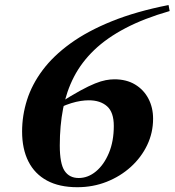

<svg xmlns="http://www.w3.org/2000/svg" viewBox="-20 -750 711 782"><path d="M666.5 -729.5 671 -705Q566.5 -675 490.8 -635.2Q415 -595.5 363.5 -546Q312 -496.5 281.2 -437Q250.5 -377.5 237 -307.8Q223.5 -238 223.5 -157.5Q223.5 -83.5 243 -54.2Q262.5 -25 300.5 -25Q338.5 -25 371 -52Q403.5 -79 423.5 -126.8Q443.5 -174.5 443.5 -237Q443.5 -293 416 -317.2Q388.5 -341.5 341.5 -341.5Q326.5 -341.5 308.5 -338.8Q290.5 -336 270.2 -329.8Q250 -323.5 229 -314L219.5 -328.5Q270.5 -361 306.2 -380.5Q342 -400 367 -410Q392 -420 410.8 -423.5Q429.5 -427 446 -427Q495 -427 530.2 -405.8Q565.5 -384.5 584.5 -348.2Q603.5 -312 603.5 -266.5Q603.5 -209.5 579.5 -159.2Q555.5 -109 512.8 -70.2Q470 -31.5 414.2 -9.5Q358.5 12.5 295 12.5Q221.5 12.5 171.5 -14.5Q121.5 -41.5 95.8 -92.2Q70 -143 70 -214.5Q70 -279.5 90 -342.8Q110 -406 153.5 -464.2Q197 -522.5 266.8 -573Q336.5 -623.5 435.5 -663.5Q534.5 -703.5 666.5 -729.5Z"/></svg>

Font: Newsreader 60pt
Style: Bold Italic
Weight: 700
Italic angle: -17°
Designer: Hugues Gentile
Foundry: Production Type
Version: Version 1.003